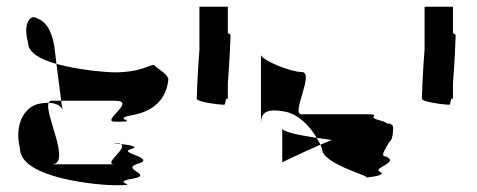

<svg xmlns="http://www.w3.org/2000/svg" viewBox="-20 -730 1412 568"><path d="M39 -291C39 -201 276 -182 320 -182C405 -182 308 -188 364 -200C444 -212 339 -227 383 -244C450 -262 332 -276 364 -288C398 -296 362 -301 337 -304C361 -292 281 -244 320 -244H133C193 -244 110 -394 124 -426C114 -426 102 -425 88 -421C51 -409 22 -360 39 -291ZM63 -604C46 -664 73 -689 89 -676C124 -664 136 -623 141 -591L147 -541C100 -554 63 -574 63 -604ZM124 -426C126 -430 128 -432 133 -432H161L165 -404C162 -416 147 -425 124 -426ZM147 -541 161 -432H320C387 -432 276 -370 320 -370C405 -370 308 -376 364 -388C444 -400 473 -446 478 -494C478 -510 448 -525 435 -538C419 -537 394 -516 320 -516C299 -516 214 -522 147 -541ZM320 -307C328 -307 334 -306 337 -304C321 -306 310 -307 320 -307Z M562 -438C562 -428 632 -420 643 -420C645 -420 647 -427 649 -438H654V-484C659 -542 662 -620 662 -626C662 -628 659 -630 654 -632V-710H570V-583C565 -525 562 -444 562 -438Z M752 -367V-568C752 -553 839 -517 872 -517C913 -517 839 -392 872 -392H1059C1118 -392 1058 -386 1103 -374C1116 -371 1122 -368 1124 -365C1136 -365 1143 -361 1143 -352C1143 -328 1139 -315 1131 -309C1122 -291 1102 -267 1122 -267C1163 -249 1082 -234 1103 -222C1125 -213 1085 -207 1066 -205C1065 -212 933 -247 933 -289C931 -293 930 -298 928 -302C939 -307 950 -311 962 -316L917 -322C896 -358 864 -390 827 -399C763 -412 753 -393 752 -367ZM815 -250C815 -250 866 -275 928 -302C925 -309 921 -315 917 -322C866 -330 820 -339 815 -349ZM1059 -204C1064 -204 1066 -204 1066 -205C1059 -204 1054 -204 1059 -204Z M1228 -438C1228 -428 1298 -420 1309 -420C1311 -420 1313 -427 1315 -438H1320V-484C1325 -542 1328 -620 1328 -626C1328 -628 1325 -630 1320 -632V-710H1236V-583C1231 -525 1228 -444 1228 -438Z"/></svg>

Font: bitstorm
Style: Regular
Weight: 400
Version: Version 0.2